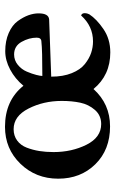

<svg xmlns="http://www.w3.org/2000/svg" viewBox="141 -614 480 803"><g transform="rotate(-90 381.5 -213.0)"><path d="M554.7 -394.5Q530.3 -394.5 511.2 -378.9Q492.2 -363.3 482.9 -341.3Q473.6 -319.3 469.2 -301.8Q464.8 -284.2 464.8 -276.4Q574.2 -276.4 607.4 -280.3Q625 -280.3 625 -299.8Q625 -332 607.4 -363.3Q589.8 -394.5 554.7 -394.5ZM242.2 -396.5Q214.8 -396.5 194.8 -381.8Q174.8 -367.2 165 -341.8Q155.3 -316.4 150.9 -289.1Q146.5 -261.7 146.5 -229.5Q146.5 -153.3 177.2 -91.8Q208 -30.3 263.7 -30.3Q299.8 -30.3 322.8 -56.6Q345.7 -83 353 -117.7Q360.4 -152.3 360.4 -195.3Q360.4 -271.5 328.6 -334Q296.9 -396.5 242.2 -396.5ZM609.4 -64.5Q672.9 -64.5 717.8 -114.3Q727.5 -111.3 727.5 -98.6Q727.5 -89.8 722.7 -80.1Q703.1 -49.8 661.1 -21Q619.1 7.8 563.5 7.8Q467.8 7.8 410.2 -62.5Q347.7 6.8 253.9 6.8Q156.2 6.8 95.7 -54.7Q35.2 -116.2 35.2 -210Q35.2 -303.7 97.7 -368.2Q160.2 -432.6 252 -432.6Q362.3 -432.6 423.8 -355.5Q453.1 -390.6 491.7 -411.1Q530.3 -431.6 568.4 -431.6Q611.3 -431.6 644.5 -417Q677.7 -402.3 694.3 -379.4Q710.9 -356.4 718.8 -334.5Q726.6 -312.5 726.6 -292Q726.6 -250 701.2 -248Q693.4 -247.1 461.9 -239.3Q461.9 -189.5 476.6 -153.3Q491.2 -117.2 514.6 -98.6Q538.1 -80.1 561.5 -72.3Q585 -64.5 609.4 -64.5Z"/></g></svg>

Font: Crimson
Style: Semibold
Weight: 600
Version: Version 0.8